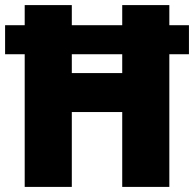

<svg xmlns="http://www.w3.org/2000/svg" viewBox="-22 -734 762 754"><path d="M75 0V-521H-2V-635H75V-714H260V-635H458V-714H643V-635H720V-521H643V0H458V-294H260V0ZM260 -447H458V-521H260Z"/></svg>

Font: Noto Sans Gujarati SemiCondensed Black
Style: Regular
Weight: 900
Width: 4
Designer: Jelle Bosma - Monotype Design Team, Universal Thirst
Foundry: Monotype Imaging Inc.
Version: Version 2.106; ttfautohint (v1.8.4.7-5d5b)